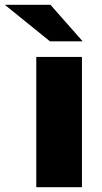

<svg xmlns="http://www.w3.org/2000/svg" viewBox="-90 -779 423 799"><path d="M61 0V-542H251V0ZM118 -607 -70 -759H120L254 -607Z"/></svg>

Font: MOST Montserrat ExtraBold
Style: Regular
Weight: 800
Designer: Julieta Ulanovsky
Foundry: Julieta Ulanovsky
Version: Version 8.000;March 11, 2024;FontCreator 15.0.0.2926 64-bit